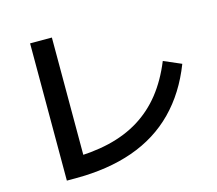

<svg xmlns="http://www.w3.org/2000/svg" viewBox="-111 -910 1222 1081"><g transform="rotate(-15 500.0 -370.0)"><path d="M150 30V-770H277V3L203 -84Q327 -84 427.5 -107.5Q528 -131 607 -180Q686 -229 745 -303.5Q804 -378 846 -481L948 -437Q888 -282 785 -177.5Q682 -73 536 -21.5Q390 30 201 30Z"/></g></svg>

Font: M PLUS 1 Thin SemiBold
Style: Regular
Weight: 600
Version: Version 1.001